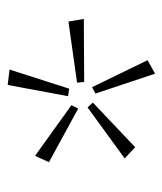

<svg xmlns="http://www.w3.org/2000/svg" viewBox="19 -788 433 512"><g transform="rotate(-90 236.0 -531.5)"><path d="M256 -564 236 -567 266 -728 307 -723ZM203 -540 60 -618 77 -655 212 -558ZM442 -525 274 -524 272 -543 435 -566ZM100 -388 70 -416 206 -515 219 -501ZM296 -335 243 -494 260 -503 332 -355Z"/></g></svg>

Font: EauTestInfant Light
Style: Regular
Weight: 300
Designer: Christian Thalmann (Catharsis Fonts)
Version: Version 0.001;PS 000.001;hotconv 1.0.88;makeotf.lib2.5.64775